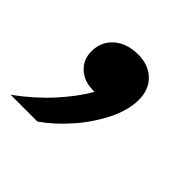

<svg xmlns="http://www.w3.org/2000/svg" viewBox="-174 -246 503 503"><g transform="rotate(45 77.0 5.5)"><path d="M67 0H61Q28 0 7 -19.5Q-14 -39 -14 -69Q-14 -105 11.5 -127.5Q37 -150 79 -150Q117 -150 140.5 -127.5Q164 -105 164 -67Q164 -28 141.5 16.5Q119 61 84.5 99.5Q50 138 16 161H-83Q-32 124 6.5 81.5Q45 39 67 0Z"/></g></svg>

Font: Mona Sans ExtraBold
Style: Italic
Weight: 800
Italic angle: -11.7°
Designer: Deni Anggara
Foundry: GitHub
Version: Version 2.000